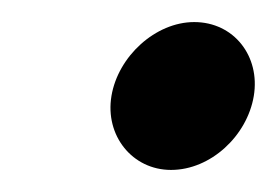

<svg xmlns="http://www.w3.org/2000/svg" viewBox="-20 -389 251 174"><path d="M81 -302C75 -266 100 -235 135 -235C171 -235 204 -266 210 -302C216 -338 192 -369 156 -369C121 -369 87 -338 81 -302Z"/></svg>

Font: Ampere
Style: CndIta
Weight: 400
Version: Version 1